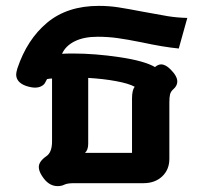

<svg xmlns="http://www.w3.org/2000/svg" viewBox="-20 -623 692 653"><path d="M191 -440Q202 -441 229 -441Q303 -441 387 -428.5Q471 -416 507 -395Q518 -404 528 -404Q543 -404 560 -387Q583 -364 583 -346Q583 -331 569 -319Q561 -312 558.5 -302.5Q556 -293 556 -275V-83Q556 -46 531.5 -23Q507 0 468 0H232Q209 0 199 5Q189 10 176 10Q144 10 122 -26Q112 -42 112 -55Q112 -74 138 -92Q157 -105 157 -142V-356Q150 -356 140 -354L133 -341Q129 -334 120 -329.5Q111 -325 99 -325Q86 -325 68 -331Q35 -343 35 -370Q35 -376 39 -390Q72 -489 140.5 -546Q209 -603 316 -603Q351 -603 383 -598Q415 -593 467 -583Q520 -573 550.5 -568Q581 -563 617 -562L588 -458Q536 -463 462 -479Q412 -489 379.5 -493.5Q347 -498 312 -498Q265 -498 234 -482.5Q203 -467 191 -440ZM438 -328Q418 -339 375 -347Q332 -355 280 -358V-134Q280 -113 269 -103H429V-288Q429 -316 438 -328Z"/></svg>

Font: Niramit
Style: Bold
Weight: 700
Designer: Katatrad Aksorn Co.,Ltd.
Foundry: Cadson Demak Co.,Ltd.
Version: Version 1.001; ttfautohint (v1.6)